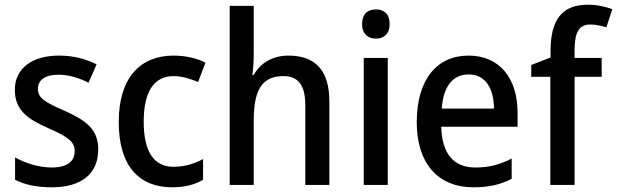

<svg xmlns="http://www.w3.org/2000/svg" viewBox="-20 -785 2619 815"><path d="M397 -151C397 -237 344 -274 256 -314C168 -352 141 -369 141 -409C141 -445 172 -468 228 -468C271 -468 316 -454 356 -434L390 -512C341 -536 290 -549 230 -549C118 -549 43 -496 43 -404C43 -318 96 -280 185 -241C273 -203 297 -181 297 -144C297 -100 266 -74 199 -74C145 -74 85 -93 44 -117V-22C85 -1 134 10 201 10C325 10 397 -47 397 -151Z M711 10C764 10 807 -1 842 -22V-110C805 -90 764 -77 716 -77C633 -77 590 -142 590 -268C590 -396 633 -462 718 -462C752 -462 789 -450 821 -437L852 -519C818 -537 769 -549 717 -549C576 -549 484 -456 484 -267C484 -78 572 10 711 10Z M1057 -558V-760H955V0H1057V-272C1057 -397 1088 -462 1183 -462C1247 -462 1276 -422 1276 -338V0H1378V-355C1378 -487 1318 -549 1204 -549C1142 -549 1087 -521 1057 -467H1051C1055 -491 1057 -523 1057 -558Z M1576 -745C1541 -745 1517 -726 1517 -683C1517 -641 1542 -621 1576 -621C1609 -621 1634 -641 1634 -683C1634 -726 1610 -745 1576 -745ZM1626 -539H1524V0H1626Z M1969 -549C1834 -549 1749 -447 1749 -266C1749 -92 1839 10 1989 10C2056 10 2103 -1 2152 -26V-112C2101 -86 2056 -74 1998 -74C1905 -74 1856 -133 1853 -247H2177V-307C2177 -452 2101 -549 1969 -549ZM1970 -469C2042 -469 2076 -408 2077 -324H1855C1862 -419 1902 -469 1970 -469Z M2534 -459V-539H2419V-572C2419 -650 2439 -681 2486 -681C2510 -681 2533 -675 2554 -669L2579 -746C2548 -757 2515 -765 2475 -765C2367 -765 2317 -703 2317 -569V-541L2235 -509V-459H2316V0H2419V-459Z"/></svg>

Font: Noto Sans Thai Looped SemiCondensed Medium
Style: Regular
Weight: 500
Width: 4
Designer: Sasikarn Vongin, Ben Mitchell
Foundry: The Fontpad Ltd
Version: Version 1.001